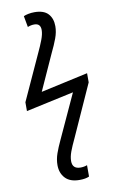

<svg xmlns="http://www.w3.org/2000/svg" viewBox="-107 -820 667 1115"><g transform="rotate(-10 226.5 -262.5)"><path d="M269 240Q305 240 326 230V163Q308 170 287 170Q239 170 239 124Q239 99 250 69Q261 39 282 -5L419 -309V-363L141 -302L237 -514Q258 -557 271.5 -593.5Q285 -630 285 -664Q285 -710 259.5 -737.5Q234 -765 179 -765Q160 -765 143 -761.5Q126 -758 115 -753L127 -687Q146 -695 166 -695Q203 -695 203 -656Q203 -632 190.5 -599Q178 -566 160 -528L37 -259V-207L319 -268L199 -7Q181 31 169 65Q157 99 157 133Q157 180 185 210Q213 240 269 240Z"/></g></svg>

Font: Noto Sans UI SemiCondensed
Style: Italic
Weight: 400
Width: 4
Italic angle: -12°
Designer: Monotype Design Team
Foundry: Monotype Imaging Inc.
Version: Version 1.901